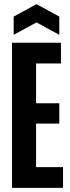

<svg xmlns="http://www.w3.org/2000/svg" viewBox="-20 -906 340 926"><path d="M38 0V-700H274V-600H154V-408H266V-310H154V-100H284V0ZM46 -738V-826L156 -886L266 -826V-738L156 -798Z"/></svg>

Font: Tektur Condensed Medium
Style: Regular
Weight: 500
Width: 3
Designer: Adam Jagosz
Foundry: Adam Jagosz
Version: Version 1.005;gftools[0.9.30]